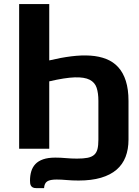

<svg xmlns="http://www.w3.org/2000/svg" viewBox="-20 -746 697 963"><path d="M76 -725.5H227V-443Q285.5 -457 337.5 -463.5Q389.5 -470 433.8 -467Q478 -464 513.2 -450Q548.5 -436 573.2 -408.8Q598 -381.5 611.2 -339.8Q624.5 -298 624.5 -240V-45.5Q624.5 2.5 609.8 40.8Q595 79 564.5 105.2Q534 131.5 486.5 145.5Q439 159.5 374 159.5Q341.5 159.5 314.8 157Q288 154.5 263.5 154.5Q231 154.5 216.8 163.8Q202.5 173 201 197.5H161.5Q150.5 197.5 144.2 194Q138 190.5 135 185Q132 179.5 131.2 172.8Q130.5 166 130.5 159.5Q130.5 134.5 136.8 113.5Q143 92.5 157.5 77Q172 61.5 196.5 53Q221 44.5 257.5 44.5Q283.5 44.5 310.5 47Q337.5 49.5 366 49.5Q398 49.5 418.8 45.5Q439.5 41.5 451.8 31Q464 20.5 468.8 2Q473.5 -16.5 473.5 -45.5V-240.5Q473.5 -278.5 464.8 -305.5Q456 -332.5 429.8 -346Q403.5 -359.5 355 -358Q306.5 -356.5 227 -338V0H76Z"/></svg>

Font: Lato Heavy
Style: Regular
Weight: 800
Designer: Lukasz Dziedzic
Foundry: tyPoland Lukasz Dziedzic
Version: Version 2.007; 2014-02-27